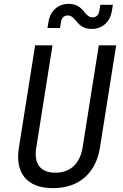

<svg xmlns="http://www.w3.org/2000/svg" viewBox="-20 -965 640 995"><path d="M455 -815C509 -815 551 -850 560 -910L565 -940H500L495 -910C491 -886 478 -875 460 -875C415 -875 416 -945 336 -945C282 -945 240 -910 231 -850L226 -820H291L296 -850C299 -874 313 -885 331 -885C376 -885 375 -815 455 -815ZM254 10C391 10 477 -69 498 -200L582 -730H492L408 -200C395 -120 347 -70 267 -70C186 -70 155 -120 168 -200L252 -730H162L78 -200C57 -70 118 10 254 10Z"/></svg>

Font: JetBrains Mono
Style: Italic
Weight: 400
Italic angle: -9°
Monospace: yes
Designer: Philipp Nurullin, Konstantin Bulenkov
Foundry: JetBrains
Version: Version 2.305